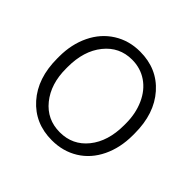

<svg xmlns="http://www.w3.org/2000/svg" viewBox="-140 -684 840 840"><g transform="rotate(45 280.0 -264.0)"><path d="M43.9 -272Q43.9 -348.1 73.5 -409.2Q103 -470.2 157 -504.2Q210.9 -538.1 279.3 -538.1Q384.8 -538.1 450.2 -464.1Q515.6 -390.1 515.6 -268.1V-255.9Q515.6 -179.2 486.1 -117.9Q456.5 -56.6 402.8 -23.4Q349.1 9.8 280.3 9.8Q175.3 9.8 109.6 -64.2Q43.9 -138.2 43.9 -260.3ZM102.5 -255.9Q102.5 -161.1 151.6 -100.3Q200.7 -39.6 280.3 -39.6Q359.4 -39.6 408.4 -100.3Q457.5 -161.1 457.5 -260.7V-272Q457.5 -332.5 435.1 -382.8Q412.6 -433.1 372.1 -460.7Q331.5 -488.3 279.3 -488.3Q201.2 -488.3 151.9 -427Q102.5 -365.7 102.5 -266.6Z"/></g></svg>

Font: Shabnam Thin FD
Style: Thin-FD
Weight: 100
Foundry: DejaVu fonts team - Redesigned by Saber Rastikerdar - Based on Vazir font
Version: Version 5.0.0